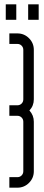

<svg xmlns="http://www.w3.org/2000/svg" viewBox="-20 -869 206 889"><path d="M110.4 -848.8H159.1V-777.2H110.4ZM6.7 -848.8H55.4V-777.2H6.7ZM116.2 -357.4Q136.6 -335.3 136.6 -305.3V-76.2Q136.6 -44.6 114.3 -22.3Q92 0 60.4 0H23.3V-48.7H60.4Q72.1 -48.7 80 -56.6Q87.9 -64.6 87.9 -76.2V-305.3Q87.9 -317 80 -324.9Q72.1 -332.8 60.4 -332.8H23.3V-381.5H60.4Q72.1 -381.5 80 -389.4Q87.9 -397.3 87.9 -409V-638.1Q87.9 -649.7 80 -657.6Q72.1 -665.6 60.4 -665.6H23.3V-714.3H60.4Q92 -714.3 114.3 -692Q136.6 -669.7 136.6 -638.1V-409Q136.6 -379 116.2 -357.4Z"/></svg>

Font: Marapfhont
Style: Book
Weight: 400
Version: Version 0.15